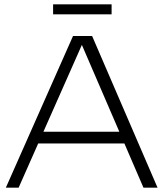

<svg xmlns="http://www.w3.org/2000/svg" viewBox="-20 -866 754 886"><path d="M495 -800V-846H225V-800ZM7 0H66L156.3 -204H554L642 0H707L405 -700H317ZM357.8 -658.8 530.7 -258H180.3Z"/></svg>

Font: Resamitz
Style: Regular
Weight: 500
Designer: gluk
Foundry: gluk
Version: Version 0.047